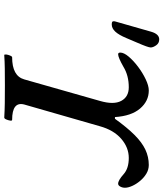

<svg xmlns="http://www.w3.org/2000/svg" viewBox="47 -812 768 902"><g transform="rotate(90 431.0 -361.0)"><path d="M239 3Q235 3 236 -6Q237 -15 241 -24.5Q245 -34 249 -34Q337 -34 353 -91L454 -446Q473 -511 454 -546.5Q435 -582 390 -582Q335 -582 294 -557Q250 -532 235 -532Q227 -532 227 -542Q227 -559 246 -581.5Q265 -604 293.5 -625.5Q322 -647 352.5 -661.5Q383 -676 405 -676Q455 -676 490 -635Q525 -594 530 -517H538Q579 -574 614 -609Q649 -644 683 -660Q717 -676 755 -676Q777 -676 796 -664.5Q815 -653 830 -635Q845 -617 853.5 -598Q862 -579 862 -564Q862 -552 856.5 -542Q851 -532 843 -532Q827 -532 798 -558Q771 -582 722 -582Q673 -582 632 -546.5Q591 -511 573 -446L471 -91Q456 -34 543 -34Q548 -34 546.5 -24.5Q545 -15 541 -6Q537 3 532 3Q500 1 464.5 0.5Q429 0 381 0Q335 0 302 0.5Q269 1 239 3ZM95 -502Q86 -502 83 -504Q80 -506 80 -510Q80 -512 80 -514.5Q80 -517 81 -519L129 -687Q140 -725 165 -725Q183 -725 193 -710.5Q203 -696 203 -685Q203 -679 197.5 -663.5Q192 -648 179 -618L159 -571Q144 -535 128.5 -518.5Q113 -502 95 -502Z"/></g></svg>

Font: Junicode VF
Style: Italic
Weight: 400
Italic angle: -11°
Designer: Peter S. Baker
Version: Version 2.209